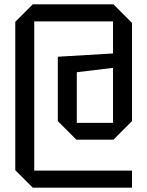

<svg xmlns="http://www.w3.org/2000/svg" viewBox="-20 -720 675 880"><path d="M50 60V-620L130 -700H500L585 -615V-165L500 -80H330L245 -165V-460L498 -475V-622H137V62H585V140H130ZM332 -157H498V-409L332 -389Z"/></svg>

Font: Tektur SemiCondensed
Style: Regular
Weight: 400
Width: 4
Designer: Adam Jagosz
Foundry: Adam Jagosz
Version: Version 1.005;gftools[0.9.30]